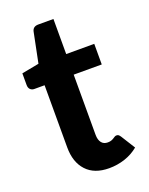

<svg xmlns="http://www.w3.org/2000/svg" viewBox="-124 -697 596 769"><g transform="rotate(-20 173.5 -312.0)"><path d="M207 7.3Q144 7.3 110.4 -29.1Q76.7 -65.4 76.7 -128.9V-393.6H32.7Q22.9 -393.6 16.1 -400.1Q9.3 -406.7 9.3 -419.4V-468.8L83 -482.9L108.9 -610.8Q113.3 -630.9 136.2 -630.9H200.7V-481.4H320.3V-393.6H200.7V-137.2Q200.7 -115.7 210 -103.8Q219.2 -91.8 236.3 -91.8Q245.6 -91.8 251.7 -94Q257.8 -96.2 262.2 -99.1Q266.6 -102.1 270.3 -104.2Q273.9 -106.4 278.3 -106.4Q283.7 -106.4 287.1 -103.8Q290.5 -101.1 294.4 -95.2L332 -35.2Q306.6 -14.2 274.2 -3.4Q241.7 7.3 207 7.3Z"/></g></svg>

Font: Carlito
Style: Bold
Weight: 700
Designer: Lukasz Dziedzic
Foundry: tyPoland Lukasz Dziedzic
Version: Version 1.104